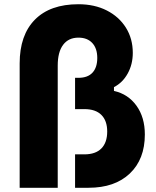

<svg xmlns="http://www.w3.org/2000/svg" viewBox="-20 -888 740 908"><path d="M335 0V-158H379Q432 -158 459.5 -186Q487 -214 487 -266Q487 -317 459.5 -344.5Q432 -372 379 -372H335V-520H351Q395 -520 417.5 -544.5Q440 -569 440 -614Q440 -659 416.5 -684.5Q393 -710 351 -710Q304 -710 278.5 -676Q253 -642 253 -578V0H73V-588Q73 -722 145 -795Q217 -868 351 -868Q427 -868 485 -838.5Q543 -809 575.5 -757Q608 -705 608 -638Q608 -584 584 -540.5Q560 -497 519 -476V-458Q586 -443 625.5 -388Q665 -333 665 -252Q665 -135 594 -67.5Q523 0 399 0Z"/></svg>

Font: Martian Mono ExtraBold
Style: Regular
Weight: 800
Monospace: yes
Designer: Roman Shamin
Foundry: Evil Martians
Version: Version 1.000; ttfautohint (v1.8.4.7-5d5b)